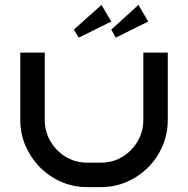

<svg xmlns="http://www.w3.org/2000/svg" viewBox="-20 -765 769 785"><path d="M666 -550V-275Q666 -218 644.5 -168Q623 -118 585.5 -80.5Q548 -43 498.5 -21.5Q449 0 392 0H337Q280 0 230.5 -21.5Q181 -43 143.5 -81Q106 -119 84.5 -168.5Q63 -218 63 -275V-550H163V-275Q163 -227 186.5 -187Q210 -147 249.5 -123.5Q289 -100 337 -100H392Q441 -100 480 -123.5Q519 -147 542.5 -187Q566 -227 566 -275V-550ZM435 -677 302 -611 282 -644 395 -745ZM586 -677 453 -611 435 -644 546 -745Z"/></svg>

Font: Bruno Ace SC
Style: Regular
Weight: 400
Version: Version 1.100; ttfautohint (v1.8.4.7-5d5b);gftools[0.9.27]